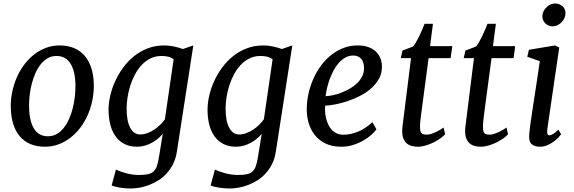

<svg xmlns="http://www.w3.org/2000/svg" viewBox="-20 -827 3273 1095"><path d="M41.5 -214.4Q40.5 -258.8 49.6 -302.2Q58.6 -345.7 75.7 -385Q92.8 -424.3 117.7 -457.8Q142.6 -491.2 173.8 -515.6Q205.1 -540 241.7 -554Q278.3 -567.9 319.8 -567.9Q366.7 -567.9 402.6 -552.7Q438.5 -537.6 463.1 -508.8Q487.8 -480 501 -438.2Q514.2 -396.5 515.1 -343.3Q515.6 -298.8 506.8 -255.4Q498 -211.9 481 -172.6Q463.9 -133.3 439 -100.1Q414.1 -66.9 382.8 -42.5Q351.6 -18.1 314.7 -4.2Q277.8 9.8 236.3 9.8Q189.5 9.8 153.6 -5.4Q117.7 -20.5 93.3 -49.1Q68.8 -77.6 55.7 -119.4Q42.5 -161.1 41.5 -214.4ZM253.4 -49.8Q281.2 -49.8 303.7 -62.7Q326.2 -75.7 343.8 -97.9Q361.3 -120.1 374.3 -149.4Q387.2 -178.7 395.3 -211.2Q403.3 -243.7 407 -277.6Q410.6 -311.5 410.2 -342.8Q409.2 -420.4 382.1 -464.1Q355 -507.8 302.2 -507.8Q274.4 -507.8 252 -494.9Q229.5 -481.9 211.9 -460Q194.3 -438 181.6 -408.7Q168.9 -379.4 160.6 -346.9Q152.3 -314.5 148.7 -280.5Q145 -246.6 146 -215.3Q147 -137.2 173.8 -93.5Q200.7 -49.8 253.4 -49.8Z M641.1 140.1Q651.4 145 665.8 150.4Q680.2 155.8 697.5 160.4Q714.8 165 733.9 168Q752.9 170.9 772 170.9Q802.7 170.9 822.8 166.7Q842.8 162.6 855.2 151.4Q867.7 140.1 874.5 120.6Q881.3 101.1 886.2 70.8L908.2 -63.5Q896 -49.3 880.4 -36.1Q864.7 -22.9 845.9 -12.7Q827.1 -2.4 805.9 3.7Q784.7 9.8 760.7 9.8Q719.7 9.8 689.2 -6.1Q658.7 -22 638.7 -50Q618.7 -78.1 608.9 -116.7Q599.1 -155.3 599.1 -201.2Q599.1 -238.8 608.6 -280.8Q618.2 -322.8 636.7 -363.5Q655.3 -404.3 682.4 -441.4Q709.5 -478.5 744.6 -506.6Q779.8 -534.7 823 -551.3Q866.2 -567.9 916.5 -567.9Q946.3 -567.9 974.4 -561.5Q1002.4 -555.2 1022.9 -547.4L1082.5 -567.9L988.8 37.6Q982.9 76.2 967.8 106.9Q952.6 137.7 931.4 161.1Q910.2 184.6 884.3 200.9Q858.4 217.3 831.1 227.8Q803.7 238.3 776.4 243.2Q749 248 724.6 248Q708.5 248 692.4 246.6Q676.3 245.1 661.9 242.7Q647.5 240.2 635.7 237.1Q624 233.9 616.7 231ZM778.8 -60.1Q800.8 -60.1 821.5 -68.1Q842.3 -76.2 860.8 -88.6Q879.4 -101.1 894.8 -116.5Q910.2 -131.8 920.4 -146.5L970.2 -488.8Q956.1 -499.5 938.7 -503.7Q921.4 -507.8 901.4 -507.8Q866.7 -507.8 838.4 -493.9Q810.1 -480 788.1 -456.5Q766.1 -433.1 749.8 -402.3Q733.4 -371.6 722.9 -338.4Q712.4 -305.2 707.3 -271.2Q702.1 -237.3 702.1 -207.5Q702.1 -136.2 722.9 -98.1Q743.7 -60.1 778.8 -60.1Z M1205.6 140.1Q1215.8 145 1230.2 150.4Q1244.6 155.8 1262 160.4Q1279.3 165 1298.3 168Q1317.4 170.9 1336.4 170.9Q1367.2 170.9 1387.2 166.7Q1407.2 162.6 1419.7 151.4Q1432.1 140.1 1439 120.6Q1445.8 101.1 1450.7 70.8L1472.7 -63.5Q1460.4 -49.3 1444.8 -36.1Q1429.2 -22.9 1410.4 -12.7Q1391.6 -2.4 1370.4 3.7Q1349.1 9.8 1325.2 9.8Q1284.2 9.8 1253.7 -6.1Q1223.1 -22 1203.1 -50Q1183.1 -78.1 1173.3 -116.7Q1163.6 -155.3 1163.6 -201.2Q1163.6 -238.8 1173.1 -280.8Q1182.6 -322.8 1201.2 -363.5Q1219.7 -404.3 1246.8 -441.4Q1273.9 -478.5 1309.1 -506.6Q1344.2 -534.7 1387.5 -551.3Q1430.7 -567.9 1481 -567.9Q1510.7 -567.9 1538.8 -561.5Q1566.9 -555.2 1587.4 -547.4L1647 -567.9L1553.2 37.6Q1547.4 76.2 1532.2 106.9Q1517.1 137.7 1495.8 161.1Q1474.6 184.6 1448.7 200.9Q1422.9 217.3 1395.5 227.8Q1368.2 238.3 1340.8 243.2Q1313.5 248 1289.1 248Q1272.9 248 1256.8 246.6Q1240.7 245.1 1226.3 242.7Q1211.9 240.2 1200.2 237.1Q1188.5 233.9 1181.2 231ZM1343.3 -60.1Q1365.2 -60.1 1386 -68.1Q1406.7 -76.2 1425.3 -88.6Q1443.8 -101.1 1459.2 -116.5Q1474.6 -131.8 1484.9 -146.5L1534.7 -488.8Q1520.5 -499.5 1503.2 -503.7Q1485.8 -507.8 1465.8 -507.8Q1431.2 -507.8 1402.8 -493.9Q1374.5 -480 1352.5 -456.5Q1330.6 -433.1 1314.2 -402.3Q1297.9 -371.6 1287.4 -338.4Q1276.9 -305.2 1271.7 -271.2Q1266.6 -237.3 1266.6 -207.5Q1266.6 -136.2 1287.4 -98.1Q1308.1 -60.1 1343.3 -60.1Z M1729.5 -210Q1730.5 -256.3 1741.2 -300.8Q1752 -345.2 1770.5 -385Q1789.1 -424.8 1814.9 -458.3Q1840.8 -491.7 1872.6 -516.1Q1904.3 -540.5 1941.2 -554.2Q1978 -567.9 2018.6 -567.9Q2054.2 -567.9 2080.3 -558.6Q2106.4 -549.3 2123.8 -532.7Q2141.1 -516.1 2149.7 -493.9Q2158.2 -471.7 2158.2 -445.8Q2158.2 -407.7 2140.9 -377Q2123.5 -346.2 2095.5 -321.8Q2067.4 -297.4 2031.7 -279.3Q1996.1 -261.2 1960.2 -249.5Q1924.3 -237.8 1891.1 -231.4Q1857.9 -225.1 1834.5 -224.6Q1833 -209 1834 -190.4Q1835 -171.9 1839.4 -153.3Q1843.8 -134.8 1851.6 -117.7Q1859.4 -100.6 1871.6 -87.4Q1883.8 -74.2 1900.4 -66.4Q1917 -58.6 1939 -58.6Q1976.6 -58.6 2019.5 -75.2Q2062.5 -91.8 2104 -130.4L2127 -89.4Q2116.7 -74.7 2097.4 -57.6Q2078.1 -40.5 2052 -25.4Q2025.9 -10.3 1993.7 -0.2Q1961.4 9.8 1925.8 9.8Q1873.5 9.8 1835.9 -8.8Q1798.3 -27.3 1774.4 -58.1Q1750.5 -88.9 1739.5 -128.4Q1728.5 -168 1729.5 -210ZM1836.9 -278.3Q1856.4 -279.3 1880.4 -284.4Q1904.3 -289.6 1928.5 -299.1Q1952.6 -308.6 1975.8 -322Q1999 -335.4 2016.8 -352.8Q2034.7 -370.1 2045.4 -391.4Q2056.2 -412.6 2056.2 -437.5Q2055.7 -475.6 2038.8 -492.9Q2022 -510.3 1995.1 -510.3Q1970.2 -510.3 1949.7 -498.8Q1929.2 -487.3 1912.4 -468.5Q1895.5 -449.7 1882.6 -425.3Q1869.6 -400.9 1860.1 -375Q1850.6 -349.1 1845 -324Q1839.4 -298.8 1836.9 -278.3Z M2273.9 -77.6Q2273.9 -79.6 2273.9 -83.3Q2273.9 -86.9 2274.4 -94.2Q2274.9 -101.6 2276.4 -113.5Q2277.8 -125.5 2280.3 -144.5L2324.2 -495.6H2265.6L2275.4 -538.6L2335.4 -561.5Q2343.8 -570.8 2352.5 -585.9Q2361.3 -601.1 2370.1 -619.1Q2378.9 -637.2 2387 -656Q2395 -674.8 2401.4 -691.4H2449.2L2432.6 -564H2559.6L2549.8 -495.6H2424.3L2383.8 -190.4Q2379.9 -162.6 2377.7 -140.6Q2375.5 -118.7 2375.5 -104.5Q2375.5 -90.8 2377.2 -82Q2378.9 -73.2 2383.5 -68.1Q2388.2 -63 2396 -61Q2403.8 -59.1 2416.5 -59.1Q2425.8 -59.1 2438.7 -63.2Q2451.7 -67.4 2464.8 -73.5Q2478 -79.6 2490 -86.7Q2502 -93.8 2509.8 -99.6L2518.6 -61.5Q2509.8 -50.8 2492.4 -38.3Q2475.1 -25.9 2453.6 -15.1Q2432.1 -4.4 2408.2 2.7Q2384.3 9.8 2363.3 9.8Q2345.2 9.8 2328.9 5.6Q2312.5 1.5 2300.3 -8.8Q2288.1 -19 2281 -35.9Q2273.9 -52.7 2273.9 -77.6Z M2632.8 -77.6Q2632.8 -79.6 2632.8 -83.3Q2632.8 -86.9 2633.3 -94.2Q2633.8 -101.6 2635.3 -113.5Q2636.7 -125.5 2639.2 -144.5L2683.1 -495.6H2624.5L2634.3 -538.6L2694.3 -561.5Q2702.6 -570.8 2711.4 -585.9Q2720.2 -601.1 2729 -619.1Q2737.8 -637.2 2745.8 -656Q2753.9 -674.8 2760.3 -691.4H2808.1L2791.5 -564H2918.5L2908.7 -495.6H2783.2L2742.7 -190.4Q2738.8 -162.6 2736.6 -140.6Q2734.4 -118.7 2734.4 -104.5Q2734.4 -90.8 2736.1 -82Q2737.8 -73.2 2742.4 -68.1Q2747.1 -63 2754.9 -61Q2762.7 -59.1 2775.4 -59.1Q2784.7 -59.1 2797.6 -63.2Q2810.5 -67.4 2823.7 -73.5Q2836.9 -79.6 2848.9 -86.7Q2860.8 -93.8 2868.7 -99.6L2877.4 -61.5Q2868.7 -50.8 2851.3 -38.3Q2834 -25.9 2812.5 -15.1Q2791 -4.4 2767.1 2.7Q2743.2 9.8 2722.2 9.8Q2704.1 9.8 2687.7 5.6Q2671.4 1.5 2659.2 -8.8Q2647 -19 2639.9 -35.9Q2632.8 -52.7 2632.8 -77.6Z M2998 -55.2Q3000 -84.5 3006.1 -127.9Q3012.2 -171.4 3020.5 -225.8Q3028.8 -280.3 3038.8 -344Q3048.8 -407.7 3058.6 -478L2987.3 -503.4L2996.1 -543L3145.5 -567.9L3169.4 -556.2L3101.6 -92.3Q3096.2 -55.2 3112.8 -55.2Q3120.6 -55.2 3132.3 -61.5Q3144 -67.9 3164.6 -87.4L3180.2 -61Q3176.8 -55.7 3165.8 -43.9Q3154.8 -32.2 3138.7 -20.3Q3122.6 -8.3 3102.3 0.7Q3082 9.8 3059.6 9.8Q3028.8 9.8 3012.2 -4.9Q2995.6 -19.5 2998 -55.2ZM3130.4 -676.8Q3118.7 -676.8 3108.2 -681.4Q3097.7 -686 3090.1 -693.6Q3082.5 -701.2 3077.9 -711.7Q3073.2 -722.2 3073.2 -733.9Q3073.2 -748.5 3079.6 -761.7Q3085.9 -774.9 3096.2 -785.2Q3106.4 -795.4 3119.1 -801.3Q3131.8 -807.1 3144.5 -807.1Q3158.2 -807.1 3169.4 -802.7Q3180.7 -798.3 3188.7 -791Q3196.8 -783.7 3200.9 -773.7Q3205.1 -763.7 3205.1 -752.4Q3205.1 -737.8 3199 -724.1Q3192.9 -710.4 3182.6 -700Q3172.4 -689.5 3158.9 -683.1Q3145.5 -676.8 3130.4 -676.8Z"/></svg>

Font: Merriweather
Style: Italic
Weight: 400
Italic angle: -7°
Designer: Eben Sorkin ( eben@eyebytes.com )
Foundry: Eben Sorkin ( eben@eyebytes.com )
Version: Version 1.005; ttfautohint (v0.97) -l 13 -r 13 -G 200 -x 24 